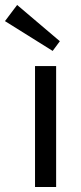

<svg xmlns="http://www.w3.org/2000/svg" viewBox="-59 -753 328 773"><path d="M167 -487V0H82V-487ZM10 -733 182 -587 153 -548 -39 -668Z"/></svg>

Font: Exo 2
Style: Regular
Weight: 400
Designer: Natanael Gama
Foundry: Natanael Gama
Version: Version 2.010